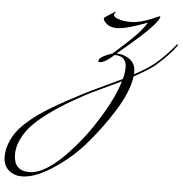

<svg xmlns="http://www.w3.org/2000/svg" viewBox="-574 -518 1305 1366"><g transform="rotate(5 78.5 165.0)"><path d="M289 25Q301 -20 301 -58Q301 -140 216 -140Q151 -80 114 -80Q104 -80 104 -86Q104 -106 137 -123.5Q170 -141 198 -148Q206 -156 240.5 -186Q275 -216 294 -234Q313 -252 342.5 -281Q372 -310 394 -337Q416 -364 432 -390Q281 -332 214 -332Q168 -332 142 -353.5Q116 -375 116 -394Q116 -399 160 -426Q170 -432 178.5 -437.5Q187 -443 190.5 -445.5Q194 -448 196 -448L198 -446Q198 -444 192 -438Q186 -432 186 -424Q186 -417 195 -409Q204 -401 233.5 -392.5Q263 -384 308 -384Q372 -384 458 -420Q470 -425 483 -431Q496 -437 502 -439.5Q508 -442 512 -442Q516 -442 516 -438Q516 -422 472 -372Q408 -300 228 -152Q279 -152 322 -122Q365 -92 365 -31L364 -15Q457 -64 510 -108Q581 -167 646 -248Q650 -254 654 -254Q658 -254 658 -250Q658 -248 656 -244Q604 -173 518 -98Q473 -59 363 1Q349 110 260 252Q171 394 66 512Q-25 615 -150 696.5Q-275 778 -368 778Q-425 778 -463 743.5Q-501 709 -501 649Q-501 603 -485 558.5Q-469 514 -443.5 477Q-418 440 -377 402.5Q-336 365 -295 335.5Q-254 306 -197.5 272.5Q-141 239 -94.5 214Q-48 189 13 157Q18 154 21 153Q67 129 161 85.5Q255 42 289 25ZM284 42Q242 63 152 104.5Q62 146 30 164Q-49 207 -109 243.5Q-169 280 -232 327Q-295 374 -336 418.5Q-377 463 -403 517Q-429 571 -429 625Q-429 743 -317 743Q-177 743 33 485Q105 397 179 271.5Q253 146 284 42Z"/></g></svg>

Font: Miama Nueva
Style: Medium
Weight: 400
Italic angle: -28°
Version: Version 1.0